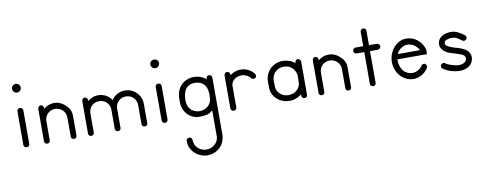

<svg xmlns="http://www.w3.org/2000/svg" viewBox="-55 -631 2856 1117"><g transform="rotate(-10 1373.5 -72.5)"><path d="M68 -232C59 -232 51 -224 51 -215V-17C51 -11 55 -5 60 -2C63 -1 66 0 69 0C72 0 75 -1 77 -2C83 -5 86 -11 86 -17V-215C86 -219 84 -224 81 -227C77 -230 73 -232 68 -232ZM94 -349C94 -363 83 -374 69 -374C54 -374 43 -363 43 -349C43 -334 54 -323 69 -323C83 -323 94 -334 94 -349Z M269 -226C245 -226 224 -217 207 -203V-207C207 -214 204 -220 199 -223C196 -225 193 -226 190 -226C187 -226 184 -225 181 -223C176 -220 173 -214 173 -207V-150V-130V-17C173 -11 176 -5 181 -2C184 -1 187 0 190 0C193 0 196 -1 199 -2C204 -5 207 -11 207 -17V-130C207 -164 234 -191 269 -191C303 -191 331 -164 331 -130V-17C331 -11 334 -5 339 -2C342 -1 345 0 348 0C351 0 354 -1 357 -2C362 -5 365 -11 365 -17V-130C365 -164 353 -178 348 -184C328 -208 302 -226 269 -226Z M529 -226C506 -226 484 -217 467 -203V-207C467 -214 464 -220 459 -223C456 -225 453 -226 450 -226C447 -226 444 -225 441 -223C436 -220 433 -214 433 -207V-150V-130V-17C433 -11 436 -5 441 -2C444 -1 447 0 450 0C453 0 456 -1 459 -2C464 -5 467 -11 467 -17V-130C467 -164 494 -191 529 -191C564 -191 591 -164 591 -130V-17C591 -11 594 -5 599 -2C602 -1 605 0 608 0C611 0 614 -1 617 -2C622 -5 625 -11 625 -17V-130C625 -164 652 -191 687 -191C722 -191 749 -164 749 -130V-17C749 -11 752 -5 757 -2C760 -1 763 0 766 0C769 0 772 -1 775 -2C780 -5 783 -11 783 -17V-130C783 -183 740 -226 687 -226C654 -226 625 -209 608 -184C591 -209 562 -226 529 -226Z M885 -232C876 -232 868 -224 868 -215V-17C868 -11 872 -5 877 -2C880 -1 883 0 886 0C889 0 892 -1 894 -2C900 -5 903 -11 903 -17V-215C903 -219 901 -224 898 -227C894 -230 890 -232 885 -232ZM911 -349C911 -363 900 -374 886 -374C871 -374 860 -363 860 -349C860 -334 871 -323 886 -323C900 -323 911 -334 911 -349Z M991 -121C991 -87 993 -78 997 -66C1010 -29 1046 0 1086 0C1159.2 0 1154.4 -19.6 1168 -23V130C1168 165.2 1134.3 195 1097 195C1061 195 1025 169.6 1025 123C1025 114 1017 109 1008 109C997.8 109 991 116.6 991 128C991 132 992 137 992 141C998.3 190.5 1044.4 229 1096 229C1148.5 229 1202 192.5 1202 120V-212C1202 -221 1193 -229 1184 -229C1181 -229 1168 -227.7 1168 -207C1148 -225 1121 -234 1094 -234C1061.8 -234 991 -212.5 991 -121ZM1168 -118C1168 -116.2 1168 -113.8 1168 -111.1C1168 -100.1 1167.4 -83 1161 -71C1150 -46 1122 -32 1096 -32C1073.6 -32 1025 -44.7 1025 -108C1025 -186.8 1066.4 -199 1094 -199C1129.4 -199 1168 -182.8 1168 -118Z M1291 -229C1281 -229 1274 -221 1274 -211V-17C1274 -11 1277 -5 1283 -2C1286 -1 1289 0 1291 0C1294 0 1297 -1 1300 -2C1306 -5 1309 -11 1309 -17V-143C1309 -172 1337 -195 1371 -195C1392 -195 1414 -183 1424 -169C1427 -165 1432 -163 1438 -163C1441 -163 1445 -164 1448 -166C1452 -169 1454 -174 1454 -180C1454 -183 1453 -186 1451 -189C1434 -213 1404 -229 1371 -229C1347 -229 1325 -220 1309 -207V-211C1309 -216 1307 -220 1304 -223C1300 -227 1296 -229 1291 -229Z M1619 -236C1587 -236 1555 -220 1536 -194C1522 -175 1516 -152 1516 -129C1516 -117 1517 -104 1517 -92C1517 -58 1542 -26 1573 -11C1589 -3 1607 0 1624 0C1649 0 1674 -10 1693 -26C1693 -20 1692 -12 1697 -7C1700 -3 1705 -1 1710 -1C1715 -1 1720 -3 1724 -8C1727 -11 1727 -16 1727 -21V-214C1727 -223 1718 -231 1710 -231C1708 -231 1707 -231 1705 -230C1697 -228 1693 -219 1693 -211C1693 -207 1688 -214 1687 -215C1668 -229 1644 -236 1620 -236ZM1619 -202C1634 -202 1649 -199 1661 -191C1681 -178 1693 -155 1693 -131C1693 -120 1692 -108 1692 -96C1692 -71 1673 -48 1650 -39C1641 -36 1632 -34 1622 -34C1618 -34 1613 -35 1609 -35C1584 -39 1562 -56 1554 -80C1551 -89 1551 -100 1551 -110C1551 -123 1550 -122 1550 -128C1550 -137 1551 -145 1554 -154C1561 -178 1583 -197 1609 -201C1612 -201 1616 -202 1619 -202Z M1891 -226C1867 -226 1846 -217 1829 -203V-207C1829 -214 1826 -220 1821 -223C1818 -225 1815 -226 1812 -226C1809 -226 1806 -225 1803 -223C1798 -220 1795 -214 1795 -207V-150V-130V-17C1795 -11 1798 -5 1803 -2C1806 -1 1809 0 1812 0C1815 0 1818 -1 1821 -2C1826 -5 1829 -11 1829 -17V-130C1829 -164 1856 -191 1891 -191C1925 -191 1953 -164 1953 -130V-17C1953 -11 1956 -5 1961 -2C1964 -1 1967 0 1970 0C1973 0 1976 -1 1979 -2C1984 -5 1987 -11 1987 -17V-130C1987 -164 1975 -178 1970 -184C1950 -208 1924 -226 1891 -226Z M2115 -341C2106 -341 2098 -333 2098 -323V-239H2053C2047 -239 2041 -236 2038 -230C2036 -228 2036 -225 2036 -222C2036 -219 2036 -216 2038 -213C2041 -208 2047 -204 2053 -204H2098V-17C2098 -11 2101 -5 2107 -2C2109 -1 2112 0 2115 0C2118 0 2121 -1 2124 -2C2129 -5 2132 -11 2132 -17V-204H2178C2184 -204 2190 -208 2193 -213C2195 -216 2196 -219 2196 -222C2196 -225 2195 -228 2193 -230C2190 -236 2184 -239 2178 -239H2132V-323C2132 -328 2131 -333 2127 -336C2124 -339 2120 -341 2115 -341Z M2353 -239H2349C2318 -239 2288 -221 2268 -191C2253 -169 2246 -144 2246 -119C2246 -83 2261 -47 2289 -24C2308 -8 2331 0 2353 0C2386 0 2419 -17 2440 -48C2443 -53 2444 -60 2442 -66C2439 -72 2434 -77 2428 -77C2422 -77 2416 -74 2413 -69C2398 -47 2376 -36 2354 -36C2338 -36 2323 -41 2309 -52C2288 -71 2280 -100 2280 -129H2455C2455 -139 2456 -145 2456 -151C2456 -154 2455 -156 2455 -159H2454C2454 -161 2454 -163 2453 -165C2445 -185 2434 -202 2418 -215C2399 -231 2376 -239 2353 -239ZM2352 -203C2368 -203 2384 -198 2398 -186C2407 -178 2414 -170 2419 -159H2288C2290 -163 2292 -166 2294 -170C2309 -191 2330 -203 2352 -203Z M2613 -232C2596 -232 2578 -229 2563 -220C2547 -211 2534 -194 2534 -173C2534 -152 2547 -135 2562 -126C2576 -116 2593 -111 2608 -107C2623 -102 2641 -97 2655 -91C2662 -87 2667 -84 2670 -80C2673 -76 2674 -73 2674 -68C2674 -54 2670 -48 2661 -43C2653 -37 2639 -34 2628 -34C2605 -34 2564 -47 2551 -58C2546 -62 2540 -63 2534 -60C2531 -59 2523 -55 2523 -44C2523 -39 2525 -34 2530 -31C2555 -11 2596 0 2628 0C2644 0 2663 -3 2680 -14C2696 -24 2709 -44 2709 -68C2709 -82 2703 -93 2696 -102C2689 -111 2679 -117 2670 -121C2651 -131 2631 -135 2618 -139C2603 -144 2589 -149 2580 -155C2571 -160 2568 -164 2568 -173C2568 -182 2571 -185 2579 -190C2587 -194 2601 -197 2613 -197C2638 -197 2647 -189 2672 -171C2675 -169 2678 -168 2682 -168C2687 -168 2692 -171 2696 -175C2698 -178 2699 -182 2699 -185C2699 -191 2697 -196 2692 -199C2667 -217 2646 -232 2613 -232Z"/></g></svg>

Font: LetsTrace
Style: basic
Weight: 500
Version: Version 002.000